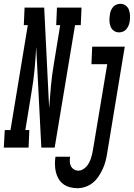

<svg xmlns="http://www.w3.org/2000/svg" viewBox="-80 -775 703 1008"><path d="M-60 0 -55 -92H-25L66 -643H45L49 -735H152L178 -207Q182 -266 187.5 -324.5Q193 -383 203 -441L236 -643H215L219 -735H348L344 -643H314L207 0H137L110 -528Q107 -469 101.5 -410.5Q96 -352 86 -294L53 -92H74L70 0ZM545 -605Q529 -605 517 -614Q505 -623 500 -637Q495 -651 494.5 -666.5Q494 -682 497 -698Q498 -709 502 -719Q506 -729 513.5 -738Q521 -747 531.5 -751Q542 -755 552 -755Q568 -755 580 -746Q592 -737 597 -723Q602 -709 602.5 -693.5Q603 -678 601 -662Q599 -651 595 -641Q591 -631 583.5 -622Q576 -613 565.5 -609Q555 -605 545 -605ZM327 213Q307 213 287.5 208Q268 203 253 192Q238 181 228 164.5Q218 148 213.5 129Q209 110 208.5 89.5Q208 69 211 49Q211 49 211 48.5Q211 48 211 48H288Q288 48 288 48Q288 48 288 49Q286 61 286.5 74Q287 87 292.5 97.5Q298 108 308.5 114.5Q319 121 332 121Q343 121 354 115Q365 109 373.5 99.5Q382 90 387.5 79.5Q393 69 397 57.5Q401 46 403.5 34.5Q406 23 408 12L483 -438H400L404 -530H575L483 27Q480 48 474.5 69.5Q469 91 460 110.5Q451 130 438.5 149.5Q426 169 408.5 183.5Q391 198 369.5 205.5Q348 213 327 213Z"/></svg>

Font: Iosevka Curly Slab SmBdExObl
Style: Regular
Weight: 600
Width: 7
Italic angle: -9°
Monospace: yes
Designer: Belleve Invis
Foundry: Belleve Invis
Version: Version 11.1.0; ttfautohint (v1.8.3)